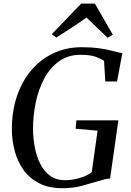

<svg xmlns="http://www.w3.org/2000/svg" viewBox="-20 -1006 708 1035"><path d="M315.5 8.5Q242 8.5 190.2 -18.5Q138.5 -45.5 106.5 -90.5Q74.5 -135.5 59.5 -191.5Q44.5 -247.5 44 -305Q43.5 -404.5 71 -486.5Q98.5 -568.5 149 -627.8Q199.5 -687 268.5 -719.2Q337.5 -751.5 420.5 -751.5Q471 -751.5 507.2 -746.8Q543.5 -742 569 -735.8Q594.5 -729.5 614 -725Q620 -723.5 626 -722Q632 -720.5 639.5 -720L611 -567H547.5L541 -678Q523.5 -690 495 -700.2Q466.5 -710.5 414 -710.5Q346.5 -710.5 298 -675.5Q249.5 -640.5 218.5 -582.5Q187.5 -524.5 172.8 -453.8Q158 -383 158 -311Q158.5 -259.5 168 -210.2Q177.5 -161 197.8 -121.2Q218 -81.5 250.8 -58Q283.5 -34.5 330.5 -34.5Q369 -34.5 409 -46.2Q449 -58 474.5 -77.5L506 -301.5L387.5 -312L392 -357.5H618L573.5 -43.5Q558.5 -43 540.8 -38.5Q523 -34 500.5 -27Q464.5 -16.5 419.8 -4Q375 8.5 315.5 8.5ZM259 -821.5 417.5 -986.5H491.5L588 -819L560 -802.5Q531.5 -829.5 503 -856.8Q474.5 -884 446.5 -911.5Q408.5 -884.5 368 -858Q327.5 -831.5 284 -803.5Z"/></svg>

Font: Merriweather 72pt
Style: Italic
Weight: 400
Italic angle: -7.8°
Version: Version 2.101